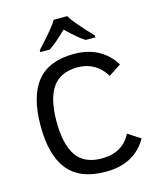

<svg xmlns="http://www.w3.org/2000/svg" viewBox="-133 -1002 906 1107"><g transform="rotate(-15 320.0 -448.0)"><path d="M359.9 14.2Q208 14.2 136 -73.5Q64 -161.1 64 -337.9Q64 -514.2 135.5 -602.1Q207 -689.9 356 -689.9Q517.6 -689.9 598.1 -563L523.9 -514.2Q465.3 -609.9 356 -609.9Q254.4 -609.9 206.8 -542.2Q159.2 -474.6 159.2 -337.9Q159.2 -203.1 206.1 -134.5Q252.9 -65.9 356.9 -65.9Q482.9 -65.9 533.2 -167L607.9 -118.2Q532.2 14.2 359.9 14.2ZM501.5 -750H443.4Q400.4 -776.9 335.4 -840.8Q269 -775.4 228.5 -750H172.4V-761.2Q271.5 -867.2 295.4 -910.2H376.5Q398.4 -868.7 501.5 -761.2Z"/></g></svg>

Font: Cadman
Style: Regular
Weight: 400
Designer: Paul James MIller
Foundry: High-Logic / Made with FontCreator
Version: Version 2.114;March 28, 2021;FontCreator 13.0.0.2683 64-bit